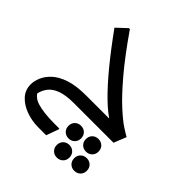

<svg xmlns="http://www.w3.org/2000/svg" viewBox="-231 -706 1161 1161"><g transform="rotate(45 350.0 -125.0)"><path d="M284 0Q217 0 175 15.5Q133 31 112 59.5Q91 88 85 126L73 84Q87 137 142 154Q197 171 288 171H332V179L304 256H236Q184 256 134 238.5Q84 221 52 187Q20 153 20 104Q20 76 33.5 43.5Q47 11 78.5 -18.5Q110 -48 165 -66.5Q220 -85 304 -85H548L522 -73Q476 -99 416.5 -156.5Q357 -214 286.5 -299.5Q216 -385 136 -496L200 -556H208Q305 -416 381.5 -326Q458 -236 514 -185Q570 -134 605.5 -111Q641 -88 656 -80L624 0ZM490 102Q490 78 505.5 63Q521 48 544 48Q567 48 582.5 63Q598 78 598 102Q598 126 582.5 141Q567 156 544 156Q521 156 505.5 141Q490 126 490 102ZM359 120Q359 96 374.5 81Q390 66 413 66Q436 66 451.5 81Q467 96 467 120Q467 144 451.5 159Q436 174 413 174Q390 174 374.5 159Q359 144 359 120ZM522 234Q522 210 537.5 195Q553 180 576 180Q599 180 614.5 195Q630 210 630 234Q630 258 614.5 273Q599 288 576 288Q553 288 537.5 273Q522 258 522 234ZM391 252Q391 228 406.5 213Q422 198 445 198Q468 198 483.5 213Q499 228 499 252Q499 276 483.5 291Q468 306 445 306Q422 306 406.5 291Q391 276 391 252Z"/></g></svg>

Font: Kufam
Style: Regular
Weight: 400
Designer: Wael Morcos, Artur Schmal
Foundry: Original Type
Version: Version 1.301; ttfautohint (v1.8.3)